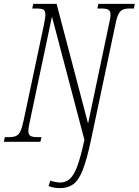

<svg xmlns="http://www.w3.org/2000/svg" viewBox="-42 -734 718 994"><path d="M268 240Q236 240 209 229L219 201Q228 205 243.5 208Q259 211 270 211Q298 211 319.5 192Q341 173 358.5 125.5Q376 78 395 -10L227 -648L113 -108Q105 -74 105 -57Q105 -36 116.5 -30Q128 -24 152 -24H173L167 0H-22L-17 -24H4Q27 -24 41 -30Q55 -36 63.5 -54Q72 -72 80 -109L185 -604Q188 -622 190.5 -635Q193 -648 193 -657Q193 -678 183 -684Q173 -690 145 -690H125L130 -714H251L414 -94L521 -603Q530 -640 530 -657Q530 -678 518.5 -684Q507 -690 482 -690H462L467 -714H656L651 -690H631Q607 -690 593.5 -684Q580 -678 571 -660Q562 -642 555 -605L428 -4Q407 94 386 147Q365 200 337 220Q309 240 268 240Z"/></svg>

Font: Noto Serif ExtraCondensed ExtraLight
Style: Italic
Weight: 200
Width: 2
Italic angle: -12°
Designer: Monotype Design Team
Foundry: Monotype Imaging Inc.
Version: Version 2.014; ttfautohint (v1.8.4.7-5d5b)